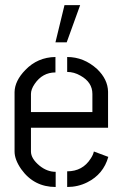

<svg xmlns="http://www.w3.org/2000/svg" viewBox="-20 -746 490 766"><path d="M201.2 -577.1 237.3 -725.6H299.8L246.1 -577.1ZM38.1 -141.6V-378.9Q39.1 -423.8 81.1 -466.8Q129.9 -517.6 201.2 -518.6V-457Q149.4 -457 118.2 -411.1Q103.5 -389.6 103.5 -371.1V-298.8H348.6V-371.1Q348.6 -418 300.8 -444.3Q275.4 -459 248 -459V-518.6Q314.5 -518.6 367.2 -470.7Q410.2 -429.7 411.1 -379.9V-236.3H103.5V-141.6Q103.5 -113.3 137.7 -85Q168 -60.5 202.1 -60.5V0Q115.2 0 64.5 -71.3Q38.1 -109.4 38.1 -141.6ZM248 0V-62.5Q309.6 -62.5 341.8 -113.3Q351.6 -127.9 354.5 -141.6L412.1 -120.1Q392.6 -50.8 328.1 -18.6Q291 0 248 0Z"/></svg>

Font: Post No Bills Colombo
Style: Medium
Weight: 600
Designer: Kosala Senevirathne, Siva Puranthara, Lasantha Premarathna, Tharique Azeez
Foundry: Mooniak
Version: Version 1.220 ; ttfautohint (v1.5)